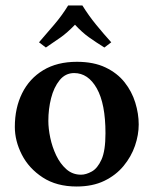

<svg xmlns="http://www.w3.org/2000/svg" viewBox="-20 -669 559 699"><path d="M280 -649Q303 -612 330 -579Q357 -546 385 -515L360 -496Q328 -516 303.5 -533.5Q279 -551 253 -579Q225 -550 201 -533Q177 -516 147 -496L122 -515Q149 -546 177.5 -579.5Q206 -613 228 -649ZM34 -207Q34 -276 60.5 -329.5Q87 -383 137.5 -413.5Q188 -444 260 -444Q321 -444 364 -423.5Q407 -403 433.5 -369.5Q460 -336 472.5 -295.5Q485 -255 485 -216Q485 -178 471.5 -138.5Q458 -99 430 -65Q402 -31 359.5 -10.5Q317 10 259 10Q186 10 135.5 -23Q85 -56 59.5 -106Q34 -156 34 -207ZM250 -403Q218 -403 197 -377Q176 -351 166 -311.5Q156 -272 156 -229Q156 -201 163 -167.5Q170 -134 184.5 -103.5Q199 -73 221.5 -53Q244 -33 275 -33Q293 -33 314 -44.5Q335 -56 349.5 -88Q364 -120 364 -184Q364 -291 332.5 -347Q301 -403 250 -403Z"/></svg>

Font: Libertinus Serif SemiBold
Style: Regular
Weight: 600
Designer: Philipp H. Poll, Khaled Hosny
Foundry: Caleb Maclennan
Version: Version 7.051;RELEASE